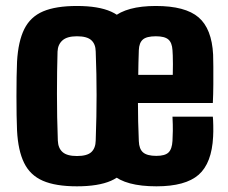

<svg xmlns="http://www.w3.org/2000/svg" viewBox="-20 -630 784 659"><path d="M244 9.5Q171 9.5 127.2 -9.5Q83.5 -28.5 62.8 -70.8Q42 -113 38.5 -182Q37.5 -203 37 -234Q36.5 -265 36.5 -299.8Q36.5 -334.5 37 -366Q37.5 -397.5 38.5 -418.5Q42.5 -488.5 63.5 -530.5Q84.5 -572.5 128 -591Q171.5 -609.5 244 -609.5Q318 -609.5 361.5 -590Q405 -570.5 425 -528.5Q445 -486.5 448.5 -418.5Q449.5 -397.5 450.2 -366Q451 -334.5 451 -300.2Q451 -266 450.2 -234.8Q449.5 -203.5 448.5 -182Q444.5 -113 424.5 -70.8Q404.5 -28.5 361 -9.5Q317.5 9.5 244 9.5ZM244 -94.5Q279 -94.5 293.5 -108Q308 -121.5 308.5 -147.5Q310 -191.5 310.8 -229.8Q311.5 -268 311.5 -303.8Q311.5 -339.5 310.8 -376Q310 -412.5 308.5 -453.5Q308 -479 293.2 -492.2Q278.5 -505.5 244 -505.5Q210 -505.5 194.2 -491.2Q178.5 -477 177.5 -453Q176.5 -421 176 -384.2Q175.5 -347.5 175.5 -308Q175.5 -268.5 176.2 -228.2Q177 -188 178.5 -147.5Q179.5 -121.5 194.8 -108Q210 -94.5 244 -94.5ZM517 9.5Q411 9.5 365.8 -31Q320.5 -71.5 315 -161Q313.5 -186.5 313 -224.5Q312.5 -262.5 312.5 -304Q312.5 -345.5 313 -381.2Q313.5 -417 315 -437Q321 -530 367.8 -569.8Q414.5 -609.5 515 -609.5Q616 -609.5 661.5 -570.5Q707 -531.5 711.5 -442.5Q712 -430.5 712.2 -402.2Q712.5 -374 712.2 -340Q712 -306 710.5 -276.5H453.5Q453.5 -245.5 454.2 -213.2Q455 -181 456.5 -145.5Q457.5 -118.5 471.2 -106.8Q485 -95 516.5 -95Q546.5 -95 558.5 -106.8Q570.5 -118.5 572 -146.5Q573 -161.5 573.2 -181.2Q573.5 -201 572 -229.5H710.5Q711.5 -222 712 -199.8Q712.5 -177.5 711.5 -161Q707 -70 661.8 -30.2Q616.5 9.5 517 9.5ZM454.5 -373H573Q573.5 -392 573.5 -409.5Q573.5 -427 573 -440Q572.5 -453 572 -458Q570.5 -483.5 557.8 -494.5Q545 -505.5 515 -505.5Q483 -505.5 470.2 -494.2Q457.5 -483 456.5 -458Q456 -436 455.2 -414.8Q454.5 -393.5 454.5 -373Z"/></svg>

Font: Big Shoulders Thin ExtraBold
Style: Regular
Weight: 800
Version: Version 2.002